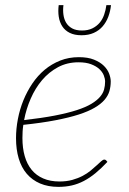

<svg xmlns="http://www.w3.org/2000/svg" viewBox="-20 -723 504 749"><path d="M42.5 0ZM412 -405.5Q412 -385.5 406.8 -367.5Q401.5 -349.5 387.5 -333.2Q373.5 -317 349.2 -302.8Q325 -288.5 287 -276.2Q249 -264 195.8 -253.8Q142.5 -243.5 71 -236Q69 -223 68.2 -210.2Q67.5 -197.5 67.5 -184.5Q67.5 -145 76.5 -113.8Q85.5 -82.5 103.5 -60.5Q121.5 -38.5 148.8 -26.8Q176 -15 212 -15Q239.5 -15 262 -21.2Q284.5 -27.5 302.5 -37Q320.5 -46.5 334 -57.8Q347.5 -69 357.8 -78.5Q368 -88 375 -94.2Q382 -100.5 387 -100.5Q391 -100.5 394 -97.5L399 -91.5Q375 -66 352.5 -47.5Q330 -29 307 -17Q284 -5 259.8 0.5Q235.5 6 208 6Q167.5 6 136.5 -7.2Q105.5 -20.5 84.5 -45Q63.5 -69.5 53 -104.8Q42.5 -140 42.5 -184Q42.5 -221 49.8 -258.8Q57 -296.5 71.2 -331.5Q85.5 -366.5 106.2 -397.2Q127 -428 154.2 -450.8Q181.5 -473.5 215 -486.8Q248.5 -500 287.5 -500Q323 -500 347 -490.2Q371 -480.5 385.5 -466Q400 -451.5 406 -435Q412 -418.5 412 -405.5ZM286.5 -480Q242 -480 206.5 -461Q171 -442 144.2 -410.5Q117.5 -379 99.8 -338.2Q82 -297.5 74 -254.5Q143.5 -262.5 194 -272.2Q244.5 -282 279.8 -293.5Q315 -305 336.5 -318Q358 -331 370 -345Q382 -359 386 -374Q390 -389 390 -404.5Q390 -416 384.8 -429.2Q379.5 -442.5 367.2 -453.8Q355 -465 335.2 -472.5Q315.5 -480 286.5 -480ZM298 -585.5Q270.5 -585.5 252 -594.8Q233.5 -604 223 -620.2Q212.5 -636.5 209.2 -657.8Q206 -679 209 -703H227.5Q225 -683.5 227.5 -665.5Q230 -647.5 238.2 -634Q246.5 -620.5 261.5 -612.2Q276.5 -604 300 -604Q323 -604 340 -612.2Q357 -620.5 368.5 -634Q380 -647.5 386.2 -665.5Q392.5 -683.5 395 -703H413Q410.5 -679 402.5 -657.8Q394.5 -636.5 380.5 -620.2Q366.5 -604 346 -594.8Q325.5 -585.5 298 -585.5Z"/></svg>

Font: Lato Thin
Style: Italic
Weight: 200
Italic angle: -7°
Designer: Lukasz Dziedzic
Foundry: tyPoland Lukasz Dziedzic
Version: Version 2.007; 2014-02-27